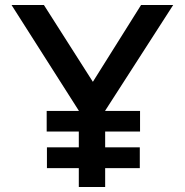

<svg xmlns="http://www.w3.org/2000/svg" viewBox="-20 -745 736 765"><path d="M167 -158V-75H294V0H399V-75H537V-158H399V-221H538V-303H399V-304L670 -725H542L350 -419L155 -725H26L294 -304V-303H166V-221H294V-158Z"/></svg>

Font: Reem Kufi
Style: Regular
Weight: 400
Designer: Khaled Hosny
Version: Version 0.007